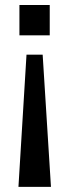

<svg xmlns="http://www.w3.org/2000/svg" viewBox="-20 -563 276 767"><path d="M53.7 183.6 85.9 -344.7H150.4L183.6 183.6ZM57.6 -421.9V-543H178.7V-421.9Z"/></svg>

Font: Min Sans Medium
Style: Regular
Weight: 500
Designer: Jinseong-Kim, NotoSansCJK, Nunito
Foundry: Jinseong-Kim
Version: Version 1.400;Glyphs 3.1.2 (3151)